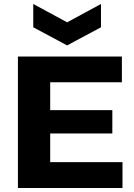

<svg xmlns="http://www.w3.org/2000/svg" viewBox="-20 -944 674 964"><path d="M70 0V-660H592V-531H232V-391H544V-274H232V-130H595V0ZM147 -924 317 -832 487 -924V-807L317 -716L147 -807Z"/></svg>

Font: Bricolage Grotesque 12pt ExtraBold
Style: Regular
Weight: 800
Designer: Mathieu Triay
Foundry: Atelier Triay
Version: Version 1.001; ttfautohint (v1.8.4.7-5d5b);gftools[0.9.33.de